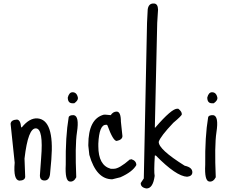

<svg xmlns="http://www.w3.org/2000/svg" viewBox="-20 -1027 1311 1105"><path d="M195.3 -345.7Q293.9 -337.9 275.4 -108.4L267.6 -21.5Q261.7 13.7 233.4 11.7Q207 9.8 210 -23.4L216.8 -118.2Q230.5 -285.2 187.5 -288.1Q141.6 -292 121.1 -114.3L125 -8.8Q123 11.7 91.8 12.7Q55.7 9.8 64.5 -90.8L41 -314.5Q43 -336.9 77.1 -338.9Q97.7 -337.9 101.6 -294.9L105.5 -293.9Q149.4 -348.6 195.3 -345.7Z M397.5 -496.1Q422.9 -496.1 428.7 -462.9Q428.7 -447.3 407.2 -432.6H397.5Q370.1 -432.6 370.1 -465.8Q377.9 -496.1 397.5 -496.1ZM404.3 -364.3Q437.5 -359.4 422.9 -265.6Q411.1 -188.5 418.9 -6.8Q404.3 21.5 380.9 17.6Q353.5 13.7 358.4 -79.1Q356.4 -241.2 375 -350.6Q377 -365.2 404.3 -364.3Z M651.4 -384.8Q675.8 -384.8 675.8 -327.1L684.6 -244.1Q684.6 -222.7 651.4 -215.8Q630.9 -215.8 598.6 -304.7L595.7 -308.6H588.9Q550.8 -308.6 545.9 -200.2V-185.5Q545.9 -75.2 617.2 -55.7H635.7Q666 -55.7 727.5 -109.4H734.4V-111.3Q764.6 -102.5 764.6 -77.1Q743.2 -38.1 672.9 -6.8L626 4.9Q534.2 4.9 494.1 -135.7L488.3 -188.5V-194.3Q488.3 -343.8 578.1 -367.2H586.9L617.2 -364.3Q630.9 -384.8 651.4 -384.8Z M866.2 -1006.8Q888.7 -1005.9 889.6 -971.7L884.8 -895.5L871.1 -293L873 -292Q968.8 -403.3 1001 -401.4H1005.9Q1027.3 -384.8 1026.4 -369.1Q1026.4 -361.3 977.5 -320.3Q903.3 -242.2 893.6 -210.9Q891.6 -168 1043 -73.2Q1088.9 -63.5 1086.9 -33.2Q1085 -12.7 1056.6 -9.8Q994.1 -12.7 877 -131.8H871.1Q865.2 -39.1 870.1 -14.6Q860.4 58.6 822.3 57.6Q789.1 51.8 790 26.4L807.6 0L826.2 -895.5L830.1 -972.7Q835 -1008.8 866.2 -1006.8Z M1200.2 -496.1Q1225.6 -496.1 1231.4 -462.9Q1231.4 -447.3 1210 -432.6H1200.2Q1172.9 -432.6 1172.9 -465.8Q1180.7 -496.1 1200.2 -496.1ZM1207 -364.3Q1240.2 -359.4 1225.6 -265.6Q1213.9 -188.5 1221.7 -6.8Q1207 21.5 1183.6 17.6Q1156.2 13.7 1161.1 -79.1Q1159.2 -241.2 1177.7 -350.6Q1179.7 -365.2 1207 -364.3Z"/></svg>

Font: Sue Ellen Francisco 
Style: Regular
Weight: 400
Designer: Kimberly Geswein
Foundry: Kimberly Geswein
Version: Version 1.002 2007